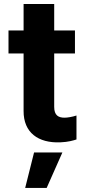

<svg xmlns="http://www.w3.org/2000/svg" viewBox="-20 -696 428 949"><path d="M350.5 -545.5H247.9V-676.1H96.6V-545.5H22V-431.8H96.6V-147.7C95.9 -40.8 168.7 12.1 278.4 7.5C317.5 6 342.7 -1.8 358 -6.7V-125C335.6 -117.9 313.2 -114.3 299 -114.3C268.8 -114.3 247.9 -125.7 247.9 -167.6V-431.8H350.5ZM104.4 233H210.6L288.4 57.5H148.4Z"/></svg>

Font: Margiela Sans
Style: Bold
Weight: 700
Designer: Stefan Endress, Andreas Faust
Version: Version 1.100;FEAKit 1.0